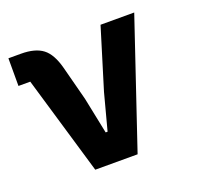

<svg xmlns="http://www.w3.org/2000/svg" viewBox="-97 -637 795 750"><g transform="rotate(-20 300.0 -262.5)"><path d="M178 0 57 -410H8V-525H60Q119 -525 150.5 -501Q182 -477 198 -416L235 -274L266 -123H274L314 -274L391 -525H531L354 0Z"/></g></svg>

Font: iA Writer Quattro V
Style: Regular
Weight: 400
Designer: Mike Abbink, Paul van der Laan, Pieter van Rosmalen, Oliver Reichenstein
Foundry: Information Architects Inc.
Version: Version 2.000